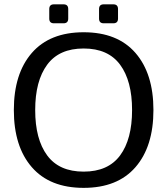

<svg xmlns="http://www.w3.org/2000/svg" viewBox="-20 -866 784 900"><path d="M44.9 -350.1Q44.9 -521 129.2 -617.9Q213.4 -714.8 372.1 -714.8Q530.8 -714.8 615 -617.9Q699.2 -521 699.2 -350.1Q699.2 -179.2 615 -82.3Q530.8 14.6 372.1 14.6Q213.4 14.6 129.2 -82.3Q44.9 -179.2 44.9 -350.1ZM145 -350.1Q145 -213.4 201.2 -137.5Q257.3 -61.5 372.1 -61.5Q486.8 -61.5 543 -137.5Q599.1 -213.4 599.1 -350.1Q599.1 -486.8 543 -562.7Q486.8 -638.7 372.1 -638.7Q257.3 -638.7 201.2 -562.7Q145 -486.8 145 -350.1ZM232.9 -756.8Q210.9 -756.8 210.9 -778.8V-823.7Q210.9 -845.7 232.9 -845.7H277.8Q299.8 -845.7 299.8 -823.7V-778.8Q299.8 -756.8 277.8 -756.8ZM466.3 -756.8Q444.3 -756.8 444.3 -778.8V-823.7Q444.3 -845.7 466.3 -845.7H511.2Q533.2 -845.7 533.2 -823.7V-778.8Q533.2 -756.8 511.2 -756.8Z"/></svg>

Font: Istok
Style: Regular
Weight: 500
Designer: Andrey V. Panov
Foundry: Andrey V. Panov
Version: Version 1.0.3